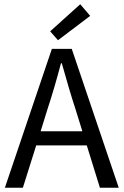

<svg xmlns="http://www.w3.org/2000/svg" viewBox="-20 -887 584 907"><path d="M203 -367 172 -267H369L338 -367Q320 -422 304 -476.5Q288 -531 272 -588H268Q253 -531 237 -476.5Q221 -422 203 -367ZM3 0 225 -656H319L541 0H452L390 -200H151L88 0ZM254 -697 217 -739 359 -867 406 -812Z"/></svg>

Font: Processing Sans Pro
Style: Regular
Weight: 400
Designer: Paul D. Hunt
Foundry: Adobe Systems Incorporated
Version: Version 2.020;PS 2.000;hotconv 1.0.86;makeotf.lib2.5.63406